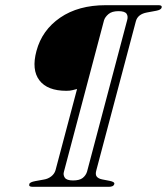

<svg xmlns="http://www.w3.org/2000/svg" viewBox="-20 -720 643 740"><path d="M120.5 -523.5Q142 -604 212 -652Q282 -700 387.5 -700H591.5Q605.5 -700 603 -690.5Q600.5 -682 582 -678.5L547 -672Q510.5 -665.5 503.5 -637.5L351.5 -64.5Q346.5 -47.5 352.8 -39.5Q359 -31.5 374 -28.5L402.5 -23Q423 -19 420.5 -10.5Q418.5 -4.5 412.8 -2.2Q407 0 400 0H105.5Q89.5 0 93 -10.5Q94.5 -18 116 -22L149 -28Q165 -30.5 177.5 -40.2Q190 -50 194 -64L277 -377Q270.5 -375.5 260.5 -372.8Q250.5 -370 236 -370Q162.5 -370 131.8 -410.5Q101 -451 120.5 -523.5ZM315.5 -58.5 470 -642Q474.5 -657 467.8 -667Q461 -677 436.5 -677Q411.5 -677 398.2 -665.8Q385 -654.5 381 -642L226.5 -58.5Q222.5 -46 229.8 -35.2Q237 -24.5 261.5 -24.5Q286.5 -24.5 298.8 -34.2Q311 -44 315.5 -58.5Z"/></svg>

Font: Fraunces 9pt Soft Thin
Style: Italic
Weight: 100
Italic angle: -16°
Version: Version 1.000;[b76b70a41]